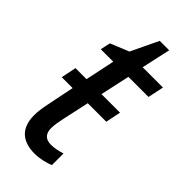

<svg xmlns="http://www.w3.org/2000/svg" viewBox="-216 -705 762 762"><g transform="rotate(45 164.5 -324.0)"><path d="M154 10C181 10 216 2 235 -7V-72C213 -65 194 -61 175 -61C142 -61 129 -80 129 -109C129 -126 133 -147 137 -166L162 -281H266L279 -345H175L202 -469H315L329 -536H215L242 -658H189L134 -543L56 -511L47 -469H117L91 -345H29L16 -281H77L54 -167C48 -140 45 -116 45 -97C45 -21 89 10 154 10Z"/></g></svg>

Font: Noto Sans SemiCondensed
Style: Italic
Weight: 400
Width: 4
Italic angle: -12°
Designer: Monotype Design Team
Foundry: Monotype Imaging Inc.
Version: Version 2.013